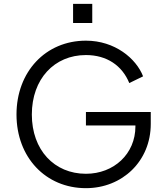

<svg xmlns="http://www.w3.org/2000/svg" viewBox="-20 -969 861 1001"><path d="M461 -849V-949H361V-849ZM428 12C617 12 766 -128 766 -323V-385H428V-315H686V-310C686 -167 574 -63 428 -63C263 -63 146 -187 146 -372C146 -557 263 -682 428 -682C537 -682 617 -627 654 -536L726 -571C690 -664 579 -757 428 -757C218 -757 66 -595 66 -372C66 -149 218 12 428 12Z"/></svg>

Font: Plus Jakarta Sans
Style: Regular
Weight: 400
Designer: Gumpita Rahayu
Foundry: Tokotype
Version: Version 2.071;gftools[0.9.30]